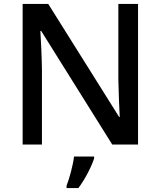

<svg xmlns="http://www.w3.org/2000/svg" viewBox="-20 -734 816 975"><path d="M681 0V-714H581V-330C582 -265 586 -182 588 -140H585L225 -714H95V0H193V-380C192 -452 188 -524 185 -577H189L550 0ZM458 70V61H356C351 104 332 174 318 209V221H378C413 175 446 109 458 70Z"/></svg>

Font: Noto Sans Hanifi Rohingya Medium
Style: Regular
Weight: 500
Designer: Monotype Design Team and DaltonMaag
Foundry: Google LLC
Version: Version 2.102